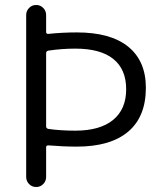

<svg xmlns="http://www.w3.org/2000/svg" viewBox="-20 -750 650 770"><path d="M165 -537V-243Q165 -235 174 -233Q222 -226 282 -226Q381 -226 433.5 -269Q486 -312 486 -392Q486 -472 434.5 -513.5Q383 -555 282 -555Q228 -555 174 -547Q165 -545 165 -537ZM85 -40V-690Q85 -706 96.5 -718Q108 -730 125 -730Q142 -730 153.5 -718Q165 -706 165 -690V-622Q165 -614 173 -614Q230 -620 288 -620Q424 -620 494.5 -562.5Q565 -505 565 -398Q565 -282 494 -222Q423 -162 288 -162Q234 -162 174 -167Q165 -167 165 -160V-40Q165 -24 153.5 -12Q142 0 125 0Q108 0 96.5 -12Q85 -24 85 -40Z"/></svg>

Font: Rounded Mplus 1c
Style: Regular
Weight: 400
Version: Version 1.059.20150529